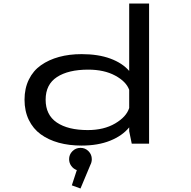

<svg xmlns="http://www.w3.org/2000/svg" viewBox="-20 -820 1090 1096"><path d="M446 -511Q541 -511 610 -485.5Q679 -460 717.5 -415V-800H831V0H732L717.5 -71V-93Q678.5 -45 609 -17Q539.5 11 445.5 11Q374.5 11 315.5 -5.2Q256.5 -21.5 212.8 -53.2Q169 -85 144.5 -135.5Q120 -186 120 -251Q120 -315.5 144.8 -366Q169.5 -416.5 214 -447.8Q258.5 -479 317 -495Q375.5 -511 446 -511ZM481 -77.5Q573 -77.5 637.2 -115.2Q701.5 -153 717.5 -203.5V-307Q700.5 -354.5 637.5 -388.5Q574.5 -422.5 483.5 -422.5Q370 -422.5 305.2 -380.2Q240.5 -338 240.5 -251Q240.5 -164 304.2 -120.8Q368 -77.5 481 -77.5ZM504 88.5Q504 106 496 121L439.5 256L390 238L418.5 151Q399 144 386.8 127Q374.5 110 374.5 88.5Q374.5 62 393.5 43Q412.5 24 439.5 24Q466.5 24 485.2 43Q504 62 504 88.5Z"/></svg>

Font: League Mono Extended
Style: Regular
Weight: 400
Width: 9
Designer: Tyler Finck
Foundry: The League of Moveable Type / Tyler Finck
Version: Version 2.210